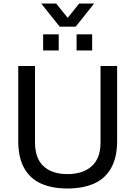

<svg xmlns="http://www.w3.org/2000/svg" viewBox="-20 -1062 771 1094"><path d="M363.8 12Q276.5 12 213.8 -16.1Q151.1 -44.2 117.5 -104.6Q83.9 -165 83.9 -259.5V-686H179.5V-249.7Q179.5 -160.2 227.9 -115.1Q276.3 -70 363.8 -70Q452.6 -70 502.7 -115.1Q552.8 -160.2 552.8 -249.7V-686H647.4V-259.5Q647.4 -165 613.3 -104.6Q579.2 -44.2 515.9 -16.1Q452.5 12 363.8 12ZM225.8 -774.5V-866.2H314.5V-774.5ZM416.4 -774.5V-866.2H505.1V-774.5ZM214.7 -1042H299.9L387.7 -933.4L343.6 -932.9L431.3 -1042H516.6L411.1 -910H320.2Z"/></svg>

Font: Archivo SemiBold
Style: Regular
Weight: 600
Designer: Hector Gatti
Foundry: Omnibus-Type
Version: Version 2.001